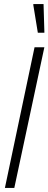

<svg xmlns="http://www.w3.org/2000/svg" viewBox="-20 -919 237 939"><path d="M4 0 149 -688H197L50 0ZM165 -759 143 -894V-899H193L197 -764V-759Z"/></svg>

Font: Saira UltraCondensed Light
Style: Italic
Weight: 300
Width: 1
Italic angle: -12°
Designer: Hector Gatti with collaboration of the Omnibus-Type team
Foundry: Omnibus-Type
Version: Version 1.101